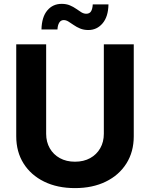

<svg xmlns="http://www.w3.org/2000/svg" viewBox="-20 -955 769 985"><path d="M512.7 -727.5H666.2V-255.9Q666.2 -176.2 628.5 -116.4Q590.8 -56.5 522.9 -23.3Q455.1 10 364.6 10Q274.2 10 206.4 -23.3Q138.6 -56.5 100.9 -116.4Q63.3 -176.2 63.3 -255.9V-727.5H216.8V-268.6Q216.8 -226.8 235.3 -194.5Q253.7 -162.2 287 -143.8Q320.2 -125.4 364.6 -125.4Q409.4 -125.4 442.6 -143.8Q475.8 -162.2 494.2 -194.5Q512.7 -226.8 512.7 -268.6ZM433.4 -801Q409.7 -801 391.3 -808.6Q372.9 -816.2 358.3 -826.5Q343.7 -836.7 331.3 -844.3Q318.9 -852 307.2 -852Q291.9 -852 283.8 -838.7Q275.8 -825.5 274.8 -803.9H192.8Q194.2 -867.4 222.5 -901.3Q250.7 -935.2 296.3 -935.2Q320.1 -935.2 338.3 -927.6Q356.4 -920 370.8 -909.8Q385.1 -899.6 397.4 -892Q409.8 -884.5 422.3 -884.5Q439.5 -884.5 447 -896.8Q454.6 -909.2 455.9 -932.6H536.5Q535.4 -869.5 506.3 -835.3Q477.3 -801 433.4 -801Z"/></svg>

Font: GitLab Sans
Style: Regular
Weight: 400
Designer: Rasmus Andersson
Foundry: Modifications by GitLab B.V., manufactured by rsms
Version: Version 4.000;git-c8fb6b7